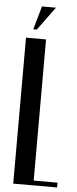

<svg xmlns="http://www.w3.org/2000/svg" viewBox="-58 -885 369 916"><g transform="rotate(5 126.0 -427.0)"><path d="M138 -699V-23H252V0H42V-699ZM73 -742 105 -854H172L90 -742Z"/></g></svg>

Font: Moniqa Narrow Heading
Style: Bold
Weight: 700
Width: 4
Designer: Rajesh Rajput
Foundry: Rajesh Rajput
Version: Version 1.000